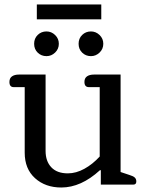

<svg xmlns="http://www.w3.org/2000/svg" viewBox="-20 -822 652 855"><path d="M431 -736H144V-802H431ZM132 -627Q132 -651 148 -666.5Q164 -682 187 -682Q209 -682 225.5 -666Q242 -650 242 -627Q242 -604 225.5 -588Q209 -572 187 -572Q164 -572 148 -587.5Q132 -603 132 -627ZM330 -627Q330 -651 346 -666.5Q362 -682 385 -682Q407 -682 423.5 -666Q440 -650 440 -627Q440 -604 423.5 -588Q407 -572 385 -572Q362 -572 346 -587.5Q330 -603 330 -627ZM90 -142V-434H41Q22 -434 22 -457Q22 -474 33.5 -482Q45 -490 65 -490H183V-150Q183 -104 208.5 -77Q234 -50 282 -50Q319 -50 356 -70.5Q393 -91 424 -125V-434H376Q356 -434 356 -457Q356 -474 367.5 -482Q379 -490 399 -490H517V-56L556 -43Q573 -38 580 -31.5Q587 -25 587 -14Q587 0 574 0H429V-64H425Q341 13 253 13Q182 13 136 -28.5Q90 -70 90 -142Z"/></svg>

Font: Maitree Medium
Style: Regular
Weight: 500
Designer: CadsonDemak Team
Foundry: CadsonDemak
Version: Version 1.010